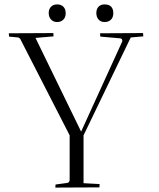

<svg xmlns="http://www.w3.org/2000/svg" viewBox="-20 -850 722 871"><path d="M629 -700Q629 -699 630 -685L573 -680L359 -236V-19L432 -15Q432 -14 431 0L231 1Q231 -8 232 -13L284 -20Q294 -21 296 -33V-236L71 -675Q67 -678 63 -680L21 -684Q20 -690 20 -699L222 -700Q222 -699 223 -685L141 -678L348 -253L535 -663Q535 -675 526 -676L435 -684Q434 -690 434 -699ZM239 -750Q222 -750 211.5 -761.5Q201 -773 201 -791Q201 -809 211.5 -819.5Q222 -830 239.5 -830Q257 -830 267.5 -819.5Q278 -809 278 -790Q278 -771 267 -760.5Q256 -750 239 -750ZM454 -830Q494 -830 494 -790Q494 -771 483 -760.5Q472 -750 454.5 -750Q437 -750 427 -761.5Q417 -773 417 -791Q417 -809 427 -819.5Q437 -830 454 -830Z"/></svg>

Font: Antic Didone
Style: Regular
Weight: 400
Designer: Santiago Orozco
Foundry: Santiago Orozco
Version: Version 2.001